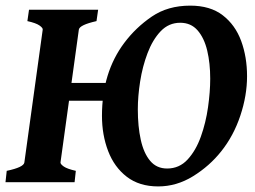

<svg xmlns="http://www.w3.org/2000/svg" viewBox="-22 -650 910 685"><path d="M859.4 -377.9Q859.4 -309.1 835.4 -237.3Q811.5 -165.5 767.1 -109.9Q725.6 -57.6 666.7 -21.2Q607.9 15.1 542.5 15.1Q475.1 15.1 430.4 -19.3Q385.7 -53.7 363.8 -111.1Q341.8 -168.5 341.8 -236.8Q341.8 -391.1 421.4 -497.1Q462.4 -551.8 519.5 -590.8Q576.7 -629.9 656.7 -629.9Q728 -629.9 772.7 -595.5Q817.4 -561 838.4 -503.9Q859.4 -446.8 859.4 -377.9ZM244.1 0H-2.4L2 -40.5Q62.5 -53.2 64.9 -70.3L130.4 -544.4Q131.3 -550.3 118.9 -559.1Q106.4 -567.9 75.7 -574.7L81.5 -615.2H328.1L322.3 -574.7Q261.7 -561 259.3 -544.4L193.8 -70.3Q193.4 -64.5 205.6 -55.9Q217.8 -47.4 248.5 -40.5ZM453.1 -290.5H164.1L172.9 -354H461.9ZM728 -369.1Q728 -424.3 717.3 -469.5Q706.5 -514.6 682.9 -541.7Q659.2 -568.8 621.1 -568.8Q580.1 -568.8 551.3 -538.6Q522.5 -508.3 504.4 -460.4Q486.3 -412.6 478 -359.4Q469.7 -306.2 469.7 -259.8Q469.7 -199.2 480.2 -151.4Q490.7 -103.5 513.7 -76.2Q536.6 -48.8 574.2 -48.8Q617.7 -48.8 647.2 -80.8Q676.8 -112.8 694.6 -162.6Q712.4 -212.4 720.2 -267.6Q728 -322.8 728 -369.1Z"/></svg>

Font: Gentium Book Plus
Style: Bold Italic
Weight: 700
Italic angle: -8°
Designer: Victor Gaultney, Annie Olsen, Iska Routamaa, Becca Hirsbrunner
Foundry: SIL International
Version: Version 6.101